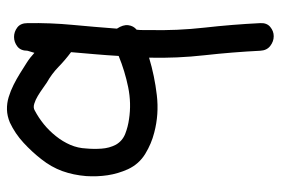

<svg xmlns="http://www.w3.org/2000/svg" viewBox="-146 -662 794 543"><g transform="rotate(90 251.5 -390.0)"><path d="M44.9 -728.5Q43.9 -747.1 55.7 -756.8Q67.4 -766.6 82 -766.6Q96.7 -766.6 109.4 -756.8Q122.1 -747.1 123 -728.5Q127 -649.4 135.7 -571.3Q144.5 -493.2 142.6 -414.1Q194.3 -429.7 248.5 -436Q302.7 -442.4 354.5 -428.7Q385.7 -420.9 414.6 -403.3Q443.4 -385.7 458 -354.5Q470.7 -326.2 475.1 -296.9Q479.5 -267.6 477.5 -236.3Q474.6 -200.2 463.4 -168.9Q452.1 -137.7 429.7 -109.4Q409.2 -83 383.3 -59.1Q357.4 -35.2 326.2 -20.5Q307.6 -12.7 289.6 -12.2Q271.5 -11.7 253.9 -17.1Q236.3 -22.5 219.7 -30.8Q203.1 -39.1 187.5 -48.8Q171.9 -58.6 157.2 -67.9Q142.6 -77.1 128.9 -89.8L123 -70.3Q123 -50.8 110.8 -41.5Q98.6 -32.2 84 -32.2Q69.3 -32.2 57.1 -41.5Q44.9 -50.8 44.9 -70.3Q43.9 -134.8 49.8 -197.3Q55.7 -259.8 60.5 -323.2Q48.8 -340.8 50.8 -355.5Q52.7 -370.1 63.5 -378.9Q64.5 -387.7 64.5 -396.5Q64.5 -405.3 64.5 -414.1Q66.4 -493.2 57.6 -571.3Q48.8 -649.4 44.9 -728.5ZM137.7 -328.1Q135.7 -293.9 132.8 -260.7Q129.9 -227.5 127 -193.4Q149.4 -176.8 168.9 -157.7Q188.5 -138.7 212.9 -125Q218.8 -121.1 229 -113.8Q239.3 -106.4 250.5 -99.6Q261.7 -92.8 272.9 -89.4Q284.2 -85.9 292 -90.8Q312.5 -101.6 331.1 -116.7Q349.6 -131.8 364.7 -150.9Q379.9 -169.9 389.2 -191.4Q398.4 -212.9 399.4 -236.3Q401.4 -256.8 399.9 -279.3Q398.4 -301.8 388.7 -320.3Q377.9 -338.9 357.9 -346.7Q337.9 -354.5 316.4 -357.4Q271.5 -364.3 226.1 -355Q180.7 -345.7 137.7 -328.1Z"/></g></svg>

Font: Schoolbell
Style: Regular
Weight: 400
Designer: Font Diner, Inc
Foundry: Font Diner, Inc
Version: Version 1.001